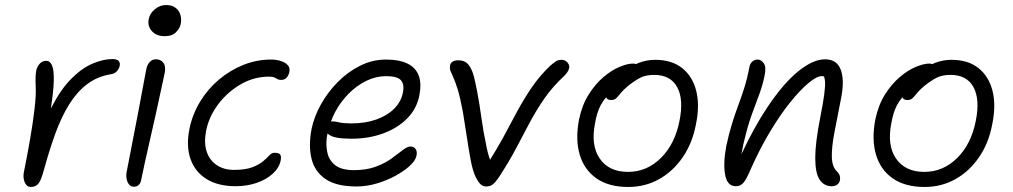

<svg xmlns="http://www.w3.org/2000/svg" viewBox="-20 -732 4030 764"><path d="M102 12Q92 12 85 4Q78 -4 75 -17.5Q72 -31 75 -47Q88 -111 99.5 -177Q111 -243 117.5 -299Q124 -355 122 -389Q121 -412 121.5 -425Q122 -438 124 -451Q128 -468 138.5 -479Q149 -490 164 -490Q179 -490 187 -472Q195 -454 194 -410Q193 -369 182 -298Q183 -302 185 -305Q222 -377 264 -419Q306 -461 348.5 -479Q391 -497 427 -497Q447 -497 453 -488.5Q459 -480 456 -469Q454 -459 445 -448.5Q436 -438 418 -436Q366 -427 326 -396.5Q286 -366 255.5 -317Q225 -268 201.5 -204Q178 -140 157 -64Q149 -34 142 -17.5Q135 -1 125.5 5.5Q116 12 102 12Z M513 11Q501 11 493.5 2Q486 -7 483.5 -22Q481 -37 485 -53Q501 -137 512.5 -195Q524 -253 532 -296Q540 -339 547 -376.5Q554 -414 562 -456Q564 -468 569.5 -477Q575 -486 582.5 -491Q590 -496 601 -496Q619 -496 629.5 -483Q640 -470 636 -445Q631 -422 622 -379.5Q613 -337 601.5 -285Q590 -233 578 -181Q566 -129 556.5 -85.5Q547 -42 542 -17Q540 -4 532.5 3.5Q525 11 513 11ZM635 -588Q603 -588 584.5 -608Q566 -628 572 -657Q577 -680 597 -696Q617 -712 641 -712Q664 -712 678.5 -701Q693 -690 698 -672.5Q703 -655 699 -636Q696 -620 680.5 -604Q665 -588 635 -588Z M918 9Q848 9 802 -19.5Q756 -48 738 -99.5Q720 -151 734 -220Q746 -278 776.5 -328Q807 -378 851.5 -415.5Q896 -453 949 -474Q1002 -495 1058 -495Q1082 -495 1100 -488.5Q1118 -482 1126.5 -471Q1135 -460 1131 -444Q1128 -431 1120 -422.5Q1112 -414 1099 -414Q1089 -414 1083.5 -417.5Q1078 -421 1071.5 -424Q1065 -427 1050 -427Q990 -427 937 -396Q884 -365 847.5 -316Q811 -267 800 -211Q791 -163 802.5 -128.5Q814 -94 842.5 -75Q871 -56 911 -56Q957 -56 984 -66.5Q1011 -77 1026.5 -90Q1042 -103 1051.5 -113.5Q1061 -124 1072 -124Q1089 -124 1094.5 -117.5Q1100 -111 1097 -94Q1091 -64 1065 -40.5Q1039 -17 1000.5 -4Q962 9 918 9Z M1398 10Q1319 10 1275.5 -19.5Q1232 -49 1219.5 -101Q1207 -153 1220 -220Q1230 -268 1257 -316.5Q1284 -365 1324 -405.5Q1364 -446 1413 -470.5Q1462 -495 1516 -495Q1568 -495 1600.5 -479.5Q1633 -464 1645.5 -433Q1658 -402 1649 -354Q1639 -300 1600.5 -261Q1562 -222 1504.5 -201Q1447 -180 1379 -180Q1312 -180 1291 -195Q1286 -198 1283 -201Q1275 -161 1282 -128Q1288 -95 1313.5 -75Q1339 -55 1388 -55Q1439 -55 1476 -69Q1513 -83 1539 -102Q1565 -121 1583 -135Q1601 -149 1613 -149Q1627 -149 1634 -139Q1641 -129 1637 -111Q1633 -93 1611 -72.5Q1589 -52 1554.5 -33Q1520 -14 1479.5 -2Q1439 10 1398 10ZM1297 -249Q1300 -249 1303 -249Q1314 -249 1330 -245Q1346 -241 1379 -241Q1434 -241 1477.5 -256.5Q1521 -272 1548.5 -299.5Q1576 -327 1583 -363Q1590 -396 1575.5 -412.5Q1561 -429 1517 -429Q1476 -429 1438 -410.5Q1400 -392 1368 -360Q1336 -328 1314 -287Q1304 -268 1297 -249Z M1915 10Q1901 10 1892 1Q1883 -8 1873 -27Q1861 -52 1853 -94.5Q1845 -137 1837.5 -188Q1830 -239 1822 -286Q1811 -345 1801 -377Q1791 -409 1783.5 -425Q1776 -441 1772.5 -450Q1769 -459 1771 -472Q1772 -480 1780 -486Q1788 -492 1803 -492Q1831 -492 1845 -473.5Q1859 -455 1866 -426.5Q1873 -398 1879 -366Q1888 -319 1895.5 -264Q1903 -209 1914 -158Q1920 -124 1930 -96Q1956 -138 1979 -179Q2009 -235 2037 -287Q2065 -339 2096.5 -385Q2128 -431 2170 -471Q2183 -482 2192 -488Q2201 -494 2215 -494Q2224 -494 2231.5 -489Q2239 -484 2242.5 -477Q2246 -470 2245 -462Q2243 -453 2238 -445.5Q2233 -438 2226 -431Q2178 -386 2146.5 -340.5Q2115 -295 2089 -246.5Q2063 -198 2034.5 -143.5Q2006 -89 1964 -25Q1951 -6 1940.5 2Q1930 10 1915 10Z M2480 12Q2402 12 2353 -22.5Q2304 -57 2286.5 -117.5Q2269 -178 2284 -256Q2296 -314 2322.5 -356Q2349 -398 2381.5 -425.5Q2414 -453 2445.5 -466Q2477 -479 2498 -479Q2506 -479 2511 -477Q2516 -479 2522 -482Q2554 -494 2587 -494Q2653 -494 2694.5 -461Q2736 -428 2750.5 -370Q2765 -312 2749 -236Q2735 -162 2696.5 -106Q2658 -50 2602.5 -19Q2547 12 2480 12ZM2392 -345Q2379 -330 2370 -313Q2355 -284 2348 -243Q2330 -154 2366.5 -101Q2403 -48 2479 -48Q2554 -48 2610 -103.5Q2666 -159 2684 -252Q2701 -337 2674.5 -385.5Q2648 -434 2583 -434Q2549 -434 2526.5 -422Q2504 -410 2479 -390Q2460 -374 2450 -361.5Q2440 -349 2432.5 -341.5Q2425 -334 2412 -334Q2399 -334 2394 -341Q2393 -343 2392 -345Z M3289 9Q3259 9 3241.5 -17Q3224 -43 3224 -103.5Q3224 -164 3244 -265Q3255 -321 3259.5 -354.5Q3264 -388 3263 -407Q3262 -419 3259 -428Q3255 -429 3250 -429Q3230 -429 3197 -401.5Q3164 -374 3124.5 -325Q3085 -276 3045 -209.5Q3005 -143 2970 -65Q2951 -20 2939 -5.5Q2927 9 2908 9Q2874 9 2865.5 -36Q2857 -81 2870 -151Q2881 -202 2893 -240.5Q2905 -279 2917.5 -312.5Q2930 -346 2941.5 -382Q2953 -418 2962 -465Q2964 -478 2973 -486.5Q2982 -495 2995 -495Q3008 -495 3019 -480.5Q3030 -466 3022 -429Q3015 -395 3003 -361.5Q2991 -328 2976 -288.5Q2961 -249 2948 -199Q2938 -162 2930 -118Q2981 -227 3034 -306Q3097 -400 3156 -448Q3215 -496 3263 -496Q3310 -496 3325.5 -454.5Q3341 -413 3327 -342Q3311 -262 3300 -203.5Q3289 -145 3290 -107Q3291 -69 3310 -50Q3318 -43 3321 -34Q3324 -25 3322 -14Q3320 -4 3311.5 2.5Q3303 9 3289 9Z M3659 12Q3581 12 3532 -22.5Q3483 -57 3465.5 -117.5Q3448 -178 3463 -256Q3475 -314 3501.5 -356Q3528 -398 3560.5 -425.5Q3593 -453 3624.5 -466Q3656 -479 3677 -479Q3685 -479 3690 -477Q3695 -479 3701 -482Q3733 -494 3766 -494Q3832 -494 3873.5 -461Q3915 -428 3929.5 -370Q3944 -312 3928 -236Q3914 -162 3875.5 -106Q3837 -50 3781.5 -19Q3726 12 3659 12ZM3571 -345Q3558 -330 3549 -313Q3534 -284 3527 -243Q3509 -154 3545.5 -101Q3582 -48 3658 -48Q3733 -48 3789 -103.5Q3845 -159 3863 -252Q3880 -337 3853.5 -385.5Q3827 -434 3762 -434Q3728 -434 3705.5 -422Q3683 -410 3658 -390Q3639 -374 3629 -361.5Q3619 -349 3611.5 -341.5Q3604 -334 3591 -334Q3578 -334 3573 -341Q3572 -343 3571 -345Z"/></svg>

Font: Shantell Sans Light Light
Style: Italic
Weight: 300
Italic angle: -11°
Version: Version 1.008;[ac192a2d6]